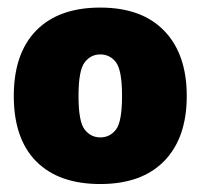

<svg xmlns="http://www.w3.org/2000/svg" viewBox="-20 -770 516 494"><path d="M238 -296.5Q131 -296.5 73.2 -354.8Q15.5 -413 15.5 -523Q15.5 -632.5 73.2 -691.5Q131 -750.5 238 -750.5Q345 -750.5 402.8 -690.5Q460.5 -630.5 460.5 -523Q460.5 -415.5 402.8 -356Q345 -296.5 238 -296.5ZM238 -416.5Q263 -416.5 278.5 -436.8Q294 -457 294 -523Q294 -589 278.5 -609.5Q263 -630 238 -630Q213.5 -630 197.8 -609.5Q182 -589 182 -523Q182 -457 197.8 -436.8Q213.5 -416.5 238 -416.5Z"/></svg>

Font: Encode Sans SemiCondensed SemiCondensed ExtraBold
Style: Regular
Weight: 800
Width: 4
Designer: Multiple Designers
Foundry: Impallari Type
Version: Version 3.000; ttfautohint (v1.8.3) -l 8 -r 50 -G 200 -x 14 